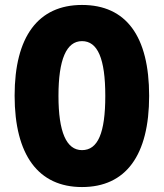

<svg xmlns="http://www.w3.org/2000/svg" viewBox="-20 -745 661 775"><path d="M582 -358C582 -599 489 -725 311 -725C134 -725 39 -597 39 -359C39 -119 135 10 311 10C488 10 582 -118 582 -358ZM216 -358C216 -505 248 -579 311 -579C374 -579 405 -509 405 -358C405 -208 375 -139 311 -139C248 -139 216 -212 216 -358Z"/></svg>

Font: Noto Sans Thai ExtCond Blk
Style: Regular
Weight: 900
Width: 2
Designer: Monotype Design Team
Foundry: Monotype Imaging Inc.
Version: Version 2.002